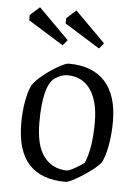

<svg xmlns="http://www.w3.org/2000/svg" viewBox="-50 -709 549 758"><g transform="rotate(5 224.0 -330.0)"><path d="M44 -208Q44 -254 51.5 -295Q59 -336 71 -359Q84 -379 113 -402Q142 -425 170.5 -441Q199 -457 210 -457Q305 -457 354.5 -402.5Q404 -348 404 -244Q404 -195 396 -150.5Q388 -106 375 -81Q358 -58 306.5 -24.5Q255 9 238 9Q142 9 93 -44Q44 -97 44 -208ZM308 -74Q333 -132 333 -236Q333 -318 301 -364.5Q269 -411 209 -411Q185 -411 159 -393Q115 -360 115 -216Q115 -124 148.5 -80.5Q182 -37 240 -36Q250 -37 276 -52Q302 -67 308 -74ZM40 -614V-635L78 -669L198 -549L180 -527ZM184 -614 185 -635 222 -669 342 -549 324 -527Z"/></g></svg>

Font: Grenze Light
Style: Regular
Weight: 300
Designer: Renata Polastri
Foundry: Omnibus-Type
Version: Version 1.002; ttfautohint (v1.8)